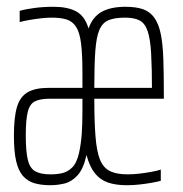

<svg xmlns="http://www.w3.org/2000/svg" viewBox="-20 -538 540 566"><path d="M129 8Q101 8 81 2Q61 -4 47.5 -19.5Q34 -35 27.5 -63.5Q21 -92 21 -138Q21 -192 30 -222.5Q39 -253 61.5 -266Q84 -279 123 -279Q140 -279 156.5 -279Q173 -279 190 -279Q207 -279 223 -279V-324Q223 -377 219 -409.5Q215 -442 204.5 -458.5Q194 -475 176.5 -480.5Q159 -486 132 -486Q118 -486 100.5 -484Q83 -482 66 -479Q49 -476 38 -473V-506Q55 -511 81.5 -514.5Q108 -518 138 -518Q179 -518 204.5 -504.5Q230 -491 241 -454Q253 -488 279.5 -503Q306 -518 350 -518Q382 -518 402.5 -510.5Q423 -503 435.5 -485Q448 -467 454 -437.5Q460 -408 461.5 -364Q463 -320 463 -260V-247H258Q258 -180 261.5 -136Q265 -92 274.5 -68Q284 -44 303.5 -34Q323 -24 356 -24Q372 -24 389.5 -26Q407 -28 424 -31Q441 -34 454 -38V-5Q443 -2 426 1Q409 4 390.5 6Q372 8 354 8Q321 8 298 0Q275 -8 259.5 -27.5Q244 -47 235 -81Q226 -40 208.5 -21Q191 -2 170 3Q149 8 129 8ZM129 -24Q147 -24 163 -27.5Q179 -31 192.5 -44Q206 -57 213 -87Q219 -115 221 -144Q223 -173 223 -210V-247H127Q99 -247 83.5 -239.5Q68 -232 62 -209Q56 -186 56 -138Q56 -92 62 -67Q68 -42 84 -33Q100 -24 129 -24ZM428 -268Q428 -338 425.5 -381Q423 -424 415 -447Q407 -470 391 -478Q375 -486 349 -486Q318 -486 300 -478.5Q282 -471 273 -450Q264 -429 261 -388Q258 -347 258 -279H436Z"/></svg>

Font: Saira UltraCondensed Thin
Style: Regular
Weight: 250
Width: 1
Designer: Hector Gatti with collaboration of the Omnibus-Type team
Foundry: Omnibus-Type
Version: Version 1.101